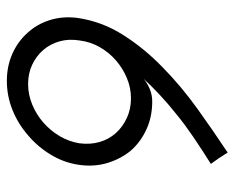

<svg xmlns="http://www.w3.org/2000/svg" viewBox="-82 -594 684 560"><g transform="rotate(90 260.0 -314.0)"><path d="M32 -196Q42 -268 81.5 -330.5Q121 -393 177 -447Q232 -501 297.5 -548Q363 -595 425 -636Q433 -623 441 -611Q449 -599 458 -587Q415 -560 379 -535.5Q343 -511 315 -488Q281 -461 255 -436.5Q229 -412 210 -391Q223 -402 240 -409Q257 -416 276 -416Q320 -416 356.5 -399.5Q393 -383 419 -354Q443 -325 455 -286.5Q467 -248 461 -204Q455 -160 432 -121.5Q409 -83 376 -55Q342 -25 301 -8.5Q260 8 216 8Q173 8 137 -8Q101 -24 76 -52Q51 -79 39 -116Q27 -153 32 -196ZM98 -204Q93 -173 100.5 -146Q108 -119 125.5 -98.5Q143 -78 168.5 -66Q194 -54 225 -54Q256 -54 285 -66Q314 -78 337.5 -98.5Q361 -119 377 -146Q393 -173 398 -204Q402 -236 394 -263Q386 -290 368 -310Q350 -330 324 -342Q298 -354 267 -354Q236 -354 207.5 -342Q179 -330 156 -310Q133 -290 117.5 -263Q102 -236 98 -204Z"/></g></svg>

Font: Josefin Slab SemiBold
Style: Italic
Weight: 600
Italic angle: -12°
Designer: Santiago Orozco
Foundry: Typemade
Version: Version 2.000